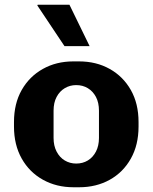

<svg xmlns="http://www.w3.org/2000/svg" viewBox="-20 -780 644 810"><path d="M290 10Q218 10 161 -21.8Q104 -53.5 71.5 -111.2Q39 -169 39 -246V-265Q39 -343 71.5 -400.2Q104 -457.5 160.8 -489.2Q217.5 -521 289.5 -521H313.5Q386 -521 442.8 -489.2Q499.5 -457.5 532 -400.2Q564.5 -343 564.5 -265V-246Q564.5 -168.5 532 -110.8Q499.5 -53 442.8 -21.5Q386 10 314 10ZM301.5 -90Q329 -90 350.5 -103Q372 -116 384.8 -140.5Q397.5 -165 397.5 -198V-313Q397.5 -347 384.8 -371Q372 -395 350.5 -408Q329 -421 301.5 -421Q275 -421 253.2 -408Q231.5 -395 218.8 -371Q206 -347 206 -313V-198Q206 -165 218.8 -140.5Q231.5 -116 253.2 -103Q275 -90 301.5 -90ZM252 -585.5 137.5 -757 139 -760H273L358 -585.5Z"/></svg>

Font: Chivo Medium
Style: Regular
Weight: 500
Designer: Hector Gatti
Foundry: Omnibus-Type
Version: Version 2.002